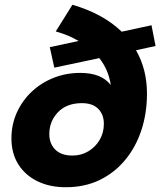

<svg xmlns="http://www.w3.org/2000/svg" viewBox="-20 -776 673 806"><path d="M256 10Q189 10 137.5 -15Q86 -40 57 -86Q28 -132 28 -195Q28 -253 50.5 -303Q73 -353 112.5 -390.5Q152 -428 204.5 -449Q257 -470 317 -470Q406 -470 445 -419Q436 -482 397 -532L208 -492L189 -578L310 -604Q268 -629 214 -644L284 -756Q412 -719 491 -643L616 -670L633 -583L551 -565Q597 -485 597 -383Q597 -301 573.5 -229.5Q550 -158 505 -104Q460 -50 397.5 -20Q335 10 256 10ZM284 -123Q321 -123 351 -141Q381 -159 398.5 -189Q416 -219 416 -256Q416 -295 392.5 -319Q369 -343 324 -343Q260 -343 223.5 -305Q187 -267 187 -213Q187 -173 212 -148Q237 -123 284 -123Z"/></svg>

Font: Livvic
Style: Bold Italic
Weight: 700
Italic angle: -10°
Designer: Jacques Le Bailly, Baron von Fonthausen
Version: Version 1.001; ttfautohint (v1.8.2)